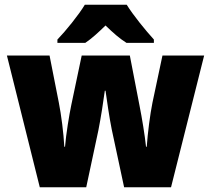

<svg xmlns="http://www.w3.org/2000/svg" viewBox="-20 -786 886 806"><path d="M512 -766H336C311 -724 255 -655 221 -620V-606H338C366 -625 391 -648 423 -679C455 -648 481 -625 511 -606H626V-620C589 -661 540 -721 512 -766ZM449 -243 501 0H698L837 -553H662L620 -355C610 -306 600 -227 596 -170H593C588 -218 576 -291 566 -341L525 -553H323L279 -344C271 -306 257 -222 253 -170H250C247 -227 237 -305 227 -355L188 -553H9L147 0H342L393 -239C403 -289 415 -366 420 -405H423C428 -369 439 -292 449 -243Z"/></svg>

Font: Noto Sans Gujarati UI SemiCondensed Black
Style: Regular
Weight: 900
Width: 4
Designer: Jelle Bosma - Monotype Design Team, Universal Thirst
Foundry: Monotype Imaging Inc.
Version: Version 2.106